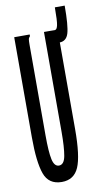

<svg xmlns="http://www.w3.org/2000/svg" viewBox="-84 -757 422 807"><g transform="rotate(-10 126.5 -353.0)"><path d="M113 11Q57 11 39 -39.5Q21 -90 21 -195V-623H87V-616Q81 -610 80 -603Q79 -596 79 -579V-194Q79 -123 86 -91Q93 -59 113 -59Q135 -59 141.5 -95Q148 -131 148 -197V-623H206V-198Q206 -83 185.5 -36Q165 11 113 11ZM204 -568 195 -623Q203 -623 207 -641Q211 -659 211 -717H253Q253 -631 243.5 -599.5Q234 -568 204 -568Z"/></g></svg>

Font: Inconsolata UltraCondensed SemiBold
Style: Regular
Weight: 600
Width: 1
Monospace: yes
Designer: Raph Levien, Cyreal, Brenton Simpson
Foundry: Raph Levien, Cyreal, Google
Version: Version 3.001; ttfautohint (v1.8.2.53-6de2)